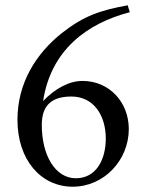

<svg xmlns="http://www.w3.org/2000/svg" viewBox="-20 -693 561 726"><path d="M143 -311C173 -506 311 -605 471 -647C468 -656 465 -664 463 -673C360 -654 298 -634 214 -568C116 -490 46 -379 46 -240C46 -88 135 13 255 13C373 13 467 -87 467 -205C467 -307 393 -387 292 -387C242 -387 189 -359 143 -311ZM250 -328C334 -328 380 -257 380 -169C380 -90 344 -19 267 -19C189 -19 138 -105 138 -221C138 -297 178 -328 250 -328Z"/></svg>

Font: Sibila
Style: Regular
Weight: 400
Designer: Stefan Peev
Foundry: Context Ltd
Version: Version 1.000